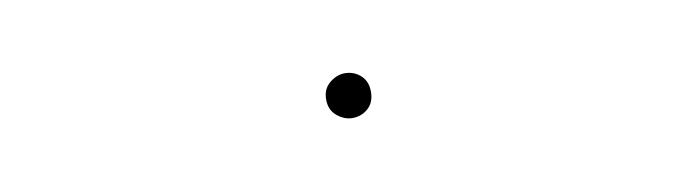

<svg xmlns="http://www.w3.org/2000/svg" viewBox="-21 -503 1043 287"><g transform="rotate(-10 500.0 -360.0)"><path d="M500 -326Q488 -326 477 -335Q466 -344 466 -360Q466 -376 477 -385Q488 -394 500 -394Q514 -394 524 -385Q534 -376 534 -360Q534 -344 524 -335Q514 -326 500 -326Z"/></g></svg>

Font: Murecho Thin
Style: Regular
Weight: 100
Designer: Neil Summerour
Foundry: Positype
Version: Version 1.010